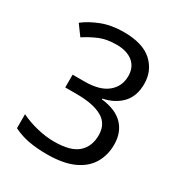

<svg xmlns="http://www.w3.org/2000/svg" viewBox="-173 -845 917 976"><g transform="rotate(30 286.0 -357.0)"><path d="M493 -547Q493 -475 453 -432.5Q413 -390 345 -376V-372Q431 -362 473 -318Q515 -274 515 -203Q515 -141 486 -92.5Q457 -44 396.5 -17Q336 10 241 10Q185 10 137 1.5Q89 -7 45 -29V-111Q90 -89 142 -76.5Q194 -64 242 -64Q338 -64 380.5 -101.5Q423 -139 423 -205Q423 -272 370.5 -301.5Q318 -331 223 -331H154V-406H224Q312 -406 357.5 -443Q403 -480 403 -541Q403 -593 368 -621.5Q333 -650 273 -650Q215 -650 174 -633Q133 -616 93 -590L49 -650Q87 -680 143.5 -702Q200 -724 272 -724Q384 -724 438.5 -674Q493 -624 493 -547Z"/></g></svg>

Font: Noto Sans Lao
Style: Regular
Weight: 400
Designer: Monotype Design Team
Foundry: Monotype Imaging Inc.
Version: Version 2.003; ttfautohint (v1.8.4.7-5d5b)